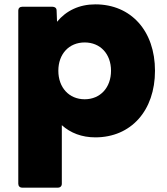

<svg xmlns="http://www.w3.org/2000/svg" viewBox="-20 -578 767 882"><path d="M82 284H246C257 284 264 277 264 266V-3C304 33 356 53 418 53C582 53 692 -70 692 -253C692 -436 582 -558 418 -558C344 -558 284 -529 242 -478L240 -530C240 -541 232 -547 221 -547H82C71 -547 64 -540 64 -530V266C64 277 71 284 82 284ZM248 -253C248 -330 297 -383 369 -383C441 -383 490 -330 490 -253C490 -176 441 -122 369 -122C297 -122 248 -176 248 -253Z"/></svg>

Font: LINE Seed JP_OTF ExtraBold
Style: Regular
Weight: 800
Designer: LY Corporation & Fontrix & Fontworks
Version: Version 1.013